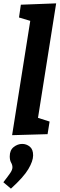

<svg xmlns="http://www.w3.org/2000/svg" viewBox="-46 -799 358 1142"><path d="M26 5 134 -675 67 -695 78 -771 288 -779 180 -98 249 -76 237 -1ZM19 323 -26 285Q2 249 15 230Q28 211 28 196Q28 182 20 168Q12 154 12 131Q12 94 35.5 75.5Q59 57 86 57Q111 57 131 73Q151 89 151 125Q151 159 122.5 207Q94 255 19 323Z"/></svg>

Font: Bitter
Style: Bold Italic
Weight: 700
Italic angle: -9°
Designer: Sol Matas, and Bitter project Authors
Foundry: Sol Matas
Version: Version 2.001